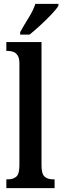

<svg xmlns="http://www.w3.org/2000/svg" viewBox="-20 -979 324 999"><path d="M13 0V-46H23Q49 -46 65 -60Q81 -74 81 -119V-649Q81 -677 71.5 -691Q62 -705 48.5 -709.5Q35 -714 23 -714H13V-760H196V-119Q196 -74 212 -60Q228 -46 255 -46H264V0ZM85 -812Q105 -848 129 -886.5Q153 -925 164 -959H284V-949Q274 -932 248 -904.5Q222 -877 191 -848.5Q160 -820 134 -799H85Z"/></svg>

Font: Noto Serif Devanagari ExtraCondensed SemiBold
Style: Regular
Weight: 600
Width: 2
Designer: Universal Thirst, Indian Type Foundry and the Monotype Design Team
Foundry: Monotype Imaging Inc.
Version: Version 2.004; ttfautohint (v1.8.4.7-5d5b)